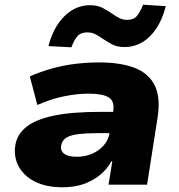

<svg xmlns="http://www.w3.org/2000/svg" viewBox="-20 -781 757 812"><path d="M245 11Q174 11 126.5 -13.5Q79 -38 57.5 -80Q36 -122 46 -173Q55 -216 93.5 -246Q132 -276 208 -292Q284 -308 407 -308H484L470 -218H400Q348 -218 313.5 -214Q279 -210 261 -199Q243 -188 239 -167Q234 -145 250.5 -131.5Q267 -118 306 -118Q338 -118 367.5 -130Q397 -142 418 -165.5Q439 -189 444 -221L459 -313Q465 -354 439 -369.5Q413 -385 354 -385Q307 -385 252 -374Q197 -363 138 -337L106 -458Q152 -478 200.5 -491.5Q249 -505 299 -511Q349 -517 399 -517Q490 -517 549.5 -494Q609 -471 634.5 -419.5Q660 -368 646 -281L602 0H439L455 -99H451Q433 -65 402.5 -40.5Q372 -16 333 -2.5Q294 11 245 11ZM282 -581 185 -586Q205 -665 252 -712Q299 -759 361 -759Q393 -759 415 -747Q437 -735 456 -722Q470 -712 485 -704.5Q500 -697 518 -697Q545 -697 559 -713.5Q573 -730 585 -761L681 -755Q661 -675 615 -628.5Q569 -582 506 -582Q475 -582 453 -594Q431 -606 413 -618Q398 -629 383 -636.5Q368 -644 349 -644Q321 -644 307 -627.5Q293 -611 282 -581Z"/></svg>

Font: Nunito Sans 7pt SemiExpanded Black
Style: Italic
Weight: 900
Width: 6
Italic angle: -9°
Designer: Vernon Adams
Foundry: Vernon Adams
Version: Version 3.101;gftools[0.9.27]